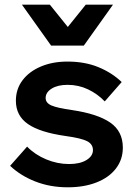

<svg xmlns="http://www.w3.org/2000/svg" viewBox="-20 -781 581 817"><path d="M23.1 -75.4 95.3 -157.1Q129 -122.6 176.7 -102.8Q224.4 -83 273.9 -83Q320.4 -83 348 -100Q375.5 -116.9 375.5 -142.3Q375.5 -167.5 350.6 -180.3Q325.7 -193.1 259.7 -202.2Q150.2 -217.6 98.9 -253.2Q47.6 -288.7 47.6 -352.3Q47.6 -402.2 76 -439.6Q104.4 -477.1 154.1 -498Q203.8 -519 267 -519Q341.6 -519 399.4 -495Q457.2 -471 497.8 -431.9L425.7 -349.5Q395 -381.6 354.5 -400.8Q314 -420 267.7 -420Q225.5 -420 199.9 -404Q174.2 -388 174.2 -364.1Q174.2 -342.8 199.2 -332.1Q224.2 -321.4 286.9 -312.6Q394.9 -296.6 448.8 -259.6Q502.7 -222.5 502.7 -152.8Q502.7 -101.9 473.1 -63.7Q443.5 -25.4 390.6 -4.7Q337.7 16 267.8 16Q193.3 16 130.1 -8.8Q66.9 -33.6 23.1 -75.4ZM73.4 -761H192.3L319.4 -603H217.7L344.8 -761H460.7L336.7 -587H197.4Z"/></svg>

Font: Wix Madefor Display
Style: Regular
Weight: 400
Designer: Dalton Maag Ltd
Foundry: Dalton Maag Ltd
Version: Version 3.100